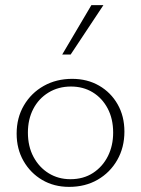

<svg xmlns="http://www.w3.org/2000/svg" viewBox="-20 -724 551 750"><path d="M250 6Q191 6 145 -21Q99 -48 72 -95Q45 -142 45 -202Q45 -264 73.5 -312.5Q102 -361 151 -388.5Q200 -416 262 -416Q321 -416 367 -389.5Q413 -363 439.5 -316.5Q466 -270 466 -210Q466 -148 438 -99Q410 -50 361.5 -22Q313 6 250 6ZM255 -24Q306 -24 343.5 -48.5Q381 -73 401.5 -114Q422 -155 422 -206Q422 -260 400.5 -300.5Q379 -341 342 -363.5Q305 -386 257 -386Q208 -386 169.5 -362.5Q131 -339 110 -298.5Q89 -258 89 -206Q89 -152 111 -111Q133 -70 170.5 -47Q208 -24 255 -24ZM223 -511 337 -704H384L256 -511Z"/></svg>

Font: Ysabeau Office ExtraLight
Style: Regular
Weight: 250
Designer: Christian Thalmann (Catharsis Fonts)
Version: Version 2.001;gftools[0.9.30]; featfreeze: tnum,lnum,ss02